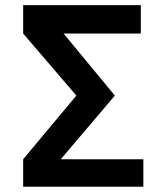

<svg xmlns="http://www.w3.org/2000/svg" viewBox="-20 -713 626 733"><path d="M68.4 0V-105L271.5 -348.1L68.4 -585V-693.4H517.6V-585H222.7L418.5 -348.1L211.9 -105H527.3V0Z"/></svg>

Font: Caskaydia Cove SemiBold
Style: Regular
Weight: 600
Monospace: yes
Designer: Aaron Bell
Foundry: Saja Typeworks
Version: Version 4.300; ttfautohint (v1.8.3)